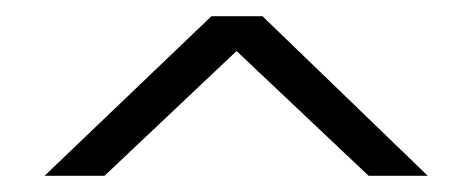

<svg xmlns="http://www.w3.org/2000/svg" viewBox="-20 -395 583 237"><path d="M35 -178H109L272 -332L435 -178H508L304 -375H241Z"/></svg>

Font: Cinzel SemiBold
Style: Regular
Weight: 600
Designer: Natanael Gama
Version: Version 2.000